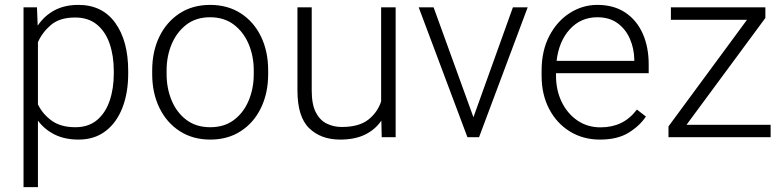

<svg xmlns="http://www.w3.org/2000/svg" viewBox="-20 -558 3183 781"><path d="M501.5 -269V-258.8Q501.5 -180.2 477.8 -119.4Q454.1 -58.6 408.9 -24.4Q363.8 9.8 299.8 9.8Q243.7 9.8 202.4 -10.7Q161.1 -31.2 134.3 -67.4V203.1H75.7V-528.3H130.4L133.3 -453.6Q160.2 -493.7 201.4 -515.9Q242.7 -538.1 298.8 -538.1Q396 -538.1 448.7 -465.1Q501.5 -392.1 501.5 -269ZM442.9 -258.8V-269Q442.9 -330.6 426 -379.9Q409.2 -429.2 374.3 -458Q339.4 -486.8 285.6 -486.8Q222.7 -486.8 187 -456.3Q151.4 -425.8 134.3 -386.2V-133.3Q153.8 -93.3 190.7 -66.9Q227.5 -40.5 286.6 -40.5Q339.8 -40.5 374.5 -69.6Q409.2 -98.6 426 -148.2Q442.9 -197.8 442.9 -258.8Z M599.1 -256.3V-272Q599.1 -349.1 628.4 -409.2Q657.7 -469.2 710.7 -503.7Q763.7 -538.1 834.5 -538.1Q906.2 -538.1 959.5 -503.7Q1012.7 -469.2 1041.7 -409.2Q1070.8 -349.1 1070.8 -272V-256.3Q1070.8 -179.7 1041.7 -119.4Q1012.7 -59.1 959.7 -24.7Q906.7 9.8 835.4 9.8Q764.2 9.8 710.9 -24.7Q657.7 -59.1 628.4 -119.4Q599.1 -179.7 599.1 -256.3ZM657.7 -272V-256.3Q657.7 -198.7 678.2 -149.4Q698.7 -100.1 738.3 -70.3Q777.8 -40.5 835.4 -40.5Q892.6 -40.5 931.9 -70.3Q971.2 -100.1 991.7 -149.4Q1012.2 -198.7 1012.2 -256.3V-272Q1012.2 -329.1 991.7 -378.2Q971.2 -427.2 931.6 -457.5Q892.1 -487.8 834.5 -487.8Q777.3 -487.8 738 -457.5Q698.7 -427.2 678.2 -378.2Q657.7 -329.1 657.7 -272Z M1532.7 0 1531.2 -67.4Q1506.8 -31.2 1465.3 -10.7Q1423.8 9.8 1363.3 9.8Q1285.6 9.8 1237.8 -36.4Q1189.9 -82.5 1189.9 -190.4V-528.3H1248V-189.5Q1248 -133.3 1264.6 -101.1Q1281.2 -68.8 1309.1 -55.2Q1336.9 -41.5 1370.1 -41.5Q1439.9 -41.5 1477.8 -71Q1515.6 -100.6 1530.3 -145.5V-528.3H1589.4V0Z M1743.7 -528.3 1905.8 -81.1 2066.4 -528.3H2126.5L1928.7 0H1881.3L1683.1 -528.3Z M2420.4 9.8Q2351.6 9.8 2297.9 -23.4Q2244.1 -56.6 2213.6 -115.2Q2183.1 -173.8 2183.1 -249.5V-270.5Q2183.1 -352.1 2214.6 -412.1Q2246.1 -472.2 2297.9 -505.1Q2349.6 -538.1 2409.7 -538.1Q2477.1 -538.1 2523.7 -506.8Q2570.3 -475.6 2594.5 -421.1Q2618.7 -366.7 2618.7 -295.9V-260.3H2241.7V-249.5Q2241.7 -191.4 2264.6 -143.8Q2287.6 -96.2 2328.4 -68.1Q2369.1 -40 2422.9 -40Q2469.2 -40 2505.6 -57.4Q2542 -74.7 2570.8 -112.3L2607.4 -84Q2581.5 -45.4 2536.4 -17.8Q2491.2 9.8 2420.4 9.8ZM2409.7 -487.8Q2342.8 -487.8 2298.1 -439.2Q2253.4 -390.6 2244.1 -310.5H2560.1V-316.9Q2559.1 -361.3 2542.2 -400.1Q2525.4 -439 2492.4 -463.4Q2459.5 -487.8 2409.7 -487.8Z M3114.7 -50.3V0H2699.2V-43.9L3018.6 -477.5H2709V-528.3H3093.3V-484.9L2772.5 -50.3Z"/></svg>

Font: Vazirmatn FD ExtraLight
Style: Regular
Weight: 200
Designer: Saber Rastikerdar
Foundry: Saber Rastikerdar
Version: Version 33.003